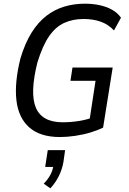

<svg xmlns="http://www.w3.org/2000/svg" viewBox="-20 -734 697 1041"><path d="M305 9Q198 9 139 -43Q80 -95 69 -190.5Q58 -286 91 -418Q116 -501 151.5 -557.5Q187 -614 232 -648.5Q277 -683 329.5 -698.5Q382 -714 440 -714Q483 -714 520 -706Q557 -698 587 -681.5Q617 -665 636 -638L598 -569Q567 -602 526 -616.5Q485 -631 433 -631Q375 -631 328.5 -610Q282 -589 246.5 -538Q211 -487 183 -396Q141 -229 174.5 -150Q208 -71 320 -71Q365 -71 411 -78.5Q457 -86 498 -103L462 -60L498 -296H362L373 -368H591L539 -42Q511 -28 471.5 -16Q432 -4 388 2.5Q344 9 305 9ZM253 287 217 262Q239 240 253 214Q267 188 270 160L281 171H225L239 80H333L324 144Q317 184 299 220.5Q281 257 253 287Z"/></svg>

Font: Nunito Sans 7pt Condensed Medium
Style: Italic
Weight: 500
Width: 3
Italic angle: -9°
Designer: Vernon Adams
Foundry: Vernon Adams
Version: Version 3.101;gftools[0.9.27]